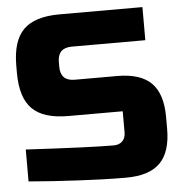

<svg xmlns="http://www.w3.org/2000/svg" viewBox="-51 -750 773 809"><g transform="rotate(-5 335.0 -345.0)"><path d="M39 -145Q313 -130 410 -130Q433 -130 446.5 -143.5Q460 -157 460 -180V-270H230Q125 -270 77.5 -317.5Q30 -365 30 -470V-500Q30 -605 77.5 -652.5Q125 -700 230 -700H581V-560H270Q210 -560 210 -500V-480Q210 -420 270 -420H450Q548 -420 594 -374Q640 -328 640 -230V-180Q640 -82 594 -36Q548 10 450 10Q399 10 342 8L250 4Q148 -1 39 -10Z"/></g></svg>

Font: Russo One
Style: Regular
Weight: 400
Designer: Jovanny lemonad
Foundry: Jovanny Lemonad
Version: Version 1.001